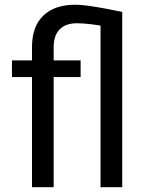

<svg xmlns="http://www.w3.org/2000/svg" viewBox="-20 -780 608 800"><path d="M203.6 0H113.3V-584Q113.3 -669.4 160.4 -714.8Q207.5 -760.3 293.9 -760.3Q315.4 -760.3 347.9 -755.9Q380.4 -751.5 417.2 -744.6Q454.1 -737.8 489.3 -730.5L447.3 -665Q400.9 -673.8 363.8 -678.5Q326.7 -683.1 300.8 -683.1Q253.4 -683.1 228.5 -657.5Q203.6 -631.8 203.6 -584ZM398.9 0V-730.5H489.3V0ZM315.9 -528.3V-459H29.8V-528.3Z"/></svg>

Font: Vazirmatn
Style: Regular
Weight: 400
Designer: Saber Rastikerdar
Foundry: Saber Rastikerdar
Version: Version 33.003;September 2, 2022;FontCreator 14.0.0.2862 64-